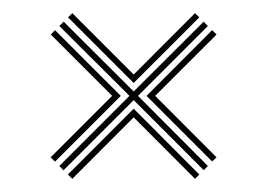

<svg xmlns="http://www.w3.org/2000/svg" viewBox="-20 -538 401 288"><path d="M69 -289 174.2 -394.2 69 -499 75.5 -505.5 180.5 -400.8 285.5 -505.5 291.8 -499 187 -394.2 291.8 -289 285.5 -282.8 180.5 -387.8 75.2 -282.5ZM56 -302 148.2 -394.2 56.2 -486.2 62.5 -492.8 161.2 -394.2 62.5 -295.5ZM82 -512 88.5 -518.2 180.5 -426.2 272.5 -518.2 279 -512 180.5 -413.5ZM81.8 -276.2 180.5 -375 279 -276.2 272.5 -269.8 180.5 -362 88.5 -269.8ZM199.8 -394.2 298.2 -492.8 304.8 -486.2 212.8 -394.2 304.8 -302 298.2 -295.8Z"/></svg>

Font: Big Shoulders Inline Display Thin Light
Style: Regular
Weight: 300
Version: Version 2.002